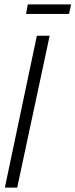

<svg xmlns="http://www.w3.org/2000/svg" viewBox="-20 -850 342 870"><path d="M2 0 147 -688H205L58 0ZM98 -787 106 -830H302L293 -787Z"/></svg>

Font: Saira UltraCondensed
Style: Italic
Weight: 400
Width: 1
Italic angle: -12°
Designer: Hector Gatti with collaboration of the Omnibus-Type team
Foundry: Omnibus-Type
Version: Version 1.101